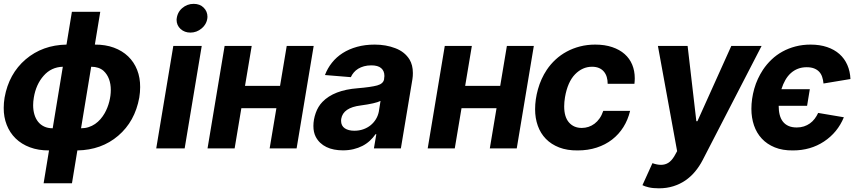

<svg xmlns="http://www.w3.org/2000/svg" viewBox="-23 -790 4607 1022"><path d="M360.1 185.4H209.2L237.9 10.7Q181.1 11 136.2 -5.9Q91.3 -22.7 60.2 -53.1Q29.1 -83.5 12.8 -125.2Q-3.6 -166.9 -3.2 -215.9Q-3.2 -229 -2.1 -242.7Q-1.1 -256.4 1.4 -270.6Q24.1 -397.4 113.6 -474.1Q203.5 -550.4 331 -552.6L359.7 -727.3H510.7L481.9 -552.6Q538.4 -552.9 583.1 -536.4Q627.8 -519.9 659.1 -489.9Q690.3 -459.9 706.9 -418.1Q723.4 -376.4 723 -326.3Q723 -312.9 721.9 -299.2Q720.9 -285.5 718.4 -270.6Q695.3 -143.5 606.2 -67.5Q517.4 8.5 388.8 10.7ZM408.4 -107.2Q430 -107.2 448.7 -113.3Q467.3 -119.3 483.1 -130.1Q498.9 -141 511.7 -155.7Q524.5 -170.5 534.4 -187.9Q550.4 -216.6 558.6 -248.8Q566.8 -280.9 566.8 -311.1Q566.8 -343 557.2 -369Q547.6 -394.9 528.1 -413Q503.2 -434.7 462.4 -434.7ZM257.5 -107.2 311.4 -434.7Q249.6 -432.9 209.2 -386.7Q168.7 -340.9 157 -270.6Q155.2 -259.9 154.3 -249.8Q153.4 -239.7 153.4 -230.1Q153.4 -203.5 160 -181.1Q166.5 -158.7 179.5 -142.2Q192.5 -125.7 212 -116.5Q231.5 -107.2 257.5 -107.2Z M990.4 -616.5Q959.5 -616.5 938.2 -635.7Q916.9 -655.2 916.9 -685Q919.7 -723 946 -746.1Q972.7 -769.5 1007.8 -769.5Q1041.2 -769.5 1061.1 -749.3Q1081.3 -729.4 1081.3 -700.3Q1079.9 -664.1 1050.4 -638.8Q1024.1 -616.5 990.4 -616.5ZM959.9 0H808.6L899.5 -545.5H1050.8Z M1555.8 0H1412.3L1448.2 -214.1H1261.7L1225.9 0H1081.7L1172.6 -545.5H1316.8L1281.2 -333.1H1467.7L1503.2 -545.5H1646.7Z M1802.2 10.3Q1777.7 10.3 1755.5 6Q1733.3 1.8 1714.7 -7.3Q1696 -16.3 1681.5 -30Q1666.9 -43.7 1657.3 -62.5Q1645.2 -86.3 1645.2 -119.3Q1645.2 -153.8 1657.7 -188.9Q1669.7 -223 1693.2 -247.5Q1754.3 -310.7 1881 -320.3Q1952.4 -326.3 1984.7 -335.2Q2018.1 -344.5 2021.7 -369.3Q2021.7 -372.2 2021.8 -374.3Q2022 -376.4 2022.4 -378.2Q2022.7 -380 2022.9 -381.9Q2023.1 -383.9 2023.1 -386.4Q2023.1 -412.3 2006 -427.2Q1989 -442.1 1953.5 -442.1Q1932.2 -442.1 1914.8 -437.3Q1897.4 -432.5 1883.7 -424.2Q1870 -415.8 1860.3 -404.3Q1850.5 -392.8 1844.5 -379.3L1706.7 -390.6Q1720.2 -426.5 1744 -456.3Q1767.8 -486.2 1801.1 -507.5Q1834.5 -528.8 1877.3 -540.7Q1920.1 -552.6 1971.6 -552.6Q2031.6 -552.6 2081.3 -533.4Q2131 -514.6 2156.6 -473.7Q2174.7 -443.9 2174.7 -401.6Q2174.7 -393.5 2174.2 -385.1Q2173.7 -376.8 2172.2 -367.9L2110.8 0H1967.3L1980.1 -75.6H1975.9Q1962.7 -56.5 1945.3 -40.5Q1927.9 -24.5 1906.1 -13.3Q1884.2 -2.1 1858.3 4.1Q1832.4 10.3 1802.2 10.3ZM1862.9 -94.1Q1888.8 -94.1 1910.9 -101.9Q1932.9 -109.7 1949.8 -123.4Q1966.6 -137.1 1977.8 -155.4Q1989 -173.7 1993.3 -195L2002.5 -252.8Q1975.9 -239.3 1897.4 -228.7Q1803.3 -217.3 1793.3 -157.3Q1793 -154.5 1792.8 -151.8Q1792.6 -149.1 1792.6 -146.7Q1792.6 -120.4 1812.5 -106.9Q1832 -94.1 1862.9 -94.1Z M2727.6 0H2584.2L2620 -214.1H2433.6L2397.7 0H2253.6L2344.5 -545.5H2488.6L2453.1 -333.1H2639.6L2675.1 -545.5H2818.5Z M3052.2 10.7Q2996.1 11.4 2953.5 -5.1Q2910.9 -21.7 2882.5 -51Q2854 -80.3 2839.7 -120.6Q2825.3 -160.9 2825.3 -208.5Q2825.3 -260.7 2840.6 -315.3Q2856.2 -371.1 2887.4 -418.3Q2907.7 -448.5 2934.5 -473.2Q2961.3 -497.9 2993.8 -515.4Q3026.3 -533 3064.3 -542.8Q3102.3 -552.6 3145.2 -552.6Q3196.4 -552.6 3235.8 -539.2Q3275.2 -525.9 3301.8 -502.3Q3328.5 -478.7 3342.2 -445.7Q3355.8 -412.6 3355.8 -373.2Q3355.8 -366.1 3355.3 -358.8Q3354.8 -351.6 3354 -343.8H3211.6Q3211.6 -363.3 3206.7 -380Q3201.7 -396.7 3191.4 -408.9Q3181.1 -421.2 3165.5 -427.9Q3149.9 -434.7 3128.2 -434.7Q3077.4 -434.7 3038 -394.5Q2998.6 -354 2984.4 -272.7Q2980.1 -246.1 2980.1 -223.7Q2980.1 -167.3 3005.7 -138.1Q3031.2 -109 3073.5 -109Q3092.3 -109 3109.6 -114.7Q3126.8 -120.4 3141.7 -131.6Q3156.6 -142.8 3168.5 -159.8Q3180.4 -176.8 3188.2 -199.9H3331Q3319.6 -152.3 3295.3 -113.6Q3271 -74.9 3235.3 -47.2Q3199.6 -19.5 3153.2 -4.4Q3106.9 10.7 3052.2 10.7Z M3484.4 212.4Q3452.4 212.4 3430.4 207.2Q3408.4 202.1 3396.7 195.7L3449.9 78.5Q3474.4 87.4 3495.4 87.4Q3517 87.4 3534.1 76.9Q3551.1 66.4 3566.1 41.9L3581.3 14.6L3479 -545.5H3637.1L3683.6 -144.9H3689.3L3869.7 -545.5H4030.9L3717 62.5Q3699.9 95.5 3677 123Q3654.1 150.6 3625.2 170.5Q3596.2 190.3 3561.1 201.3Q3525.9 212.4 3484.4 212.4Z M4197.8 10.7Q4142.8 11.4 4101.2 -5.5Q4059.7 -22.4 4032 -52.2Q4004.3 -82 3990.4 -122.7Q3976.6 -163.4 3976.6 -210.6Q3976.6 -263.1 3991.8 -317.5Q3999.6 -345.2 4011.2 -370Q4022.7 -394.9 4038 -418.3Q4057.9 -448.2 4084 -473Q4110.1 -497.9 4142 -515.4Q4174 -533 4211.5 -542.8Q4248.9 -552.6 4291.5 -552.6Q4340.9 -552.6 4379.6 -539.4Q4418.3 -526.3 4445.3 -502.3Q4472.3 -478.3 4487.2 -444.4Q4502.1 -410.5 4503.9 -369.3L4360.4 -345.5Q4358.7 -364.7 4353.3 -380.7Q4348 -396.7 4337.4 -408Q4326.7 -419.4 4310.4 -425.8Q4294 -432.2 4271 -432.2Q4245.4 -432.2 4224.3 -424Q4203.1 -415.8 4186.4 -400.7Q4169.7 -385.7 4157.3 -364Q4144.9 -342.3 4136.4 -315.3H4287.6L4273.1 -226.9H4121.8Q4121.8 -199.9 4127.3 -178.6Q4132.8 -157.3 4144.5 -142.4Q4156.2 -127.5 4174.4 -119.5Q4192.5 -111.5 4218 -111.5Q4239 -111.5 4256.4 -117.2Q4273.8 -122.9 4288 -133Q4302.2 -143.1 4313.2 -157.5Q4324.2 -171.9 4332 -188.9L4468.8 -165.8Q4435.4 -84.5 4362.9 -36.6Q4291.2 10.7 4197.8 10.7Z"/></svg>

Font: Linik Sans
Style: Bold Italic
Weight: 700
Italic angle: 9°
Designer: Fonts by Rasmus Andersson / Changes by Cristiano Sobral with parts from Marc Monis
Foundry: rsms
Version: Version 3.020; ttfautohint (v1.6)